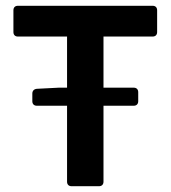

<svg xmlns="http://www.w3.org/2000/svg" viewBox="-20 -644 590 664"><path d="M523.4 -533.2V-608.4C523.4 -618.2 517.6 -624 507.8 -624H42C32.2 -624 26.4 -618.2 26.4 -608.4V-533.2C26.4 -523.4 32.2 -517.6 42 -517.6H211.9V-340.8H183.6L107.4 -336.9C97.7 -335.9 91.8 -330.1 91.8 -320.3V-293.9C91.8 -284.2 97.7 -278.3 107.4 -278.3H211.9V-15.6C211.9 -5.9 217.8 0 227.5 0H322.3C332 0 337.9 -5.9 337.9 -15.6V-278.3H442.4C452.1 -278.3 458 -284.2 458 -293.9V-325.2C458 -335 452.1 -340.8 442.4 -340.8H337.9V-517.6H507.8C517.6 -517.6 523.4 -523.4 523.4 -533.2Z"/></svg>

Font: Ed Sans Neue SemiBold
Style: Regular
Weight: 600
Designer: Stephen Hutchings
Version: Version 1.004;PS 001.004;hotconv 1.0.88;makeotf.lib2.5.64775